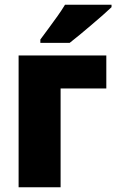

<svg xmlns="http://www.w3.org/2000/svg" viewBox="-20 -786 488 806"><path d="M426.3 -553.2V-414.6H234.4V0H58.1V-553.2ZM448.2 -766.1V-755.9Q434.6 -742.7 412.6 -723.4Q390.6 -704.1 365.7 -682.9Q340.8 -661.6 316.4 -641.4Q292 -621.1 272.5 -606H149.4V-620.1Q166 -642.6 184.8 -668Q203.6 -693.4 221.7 -718.8Q239.7 -744.1 252.9 -766.1Z"/></svg>

Font: Open Sans SemiCondensed ExtraBold
Style: Regular
Weight: 800
Width: 4
Designer: Monotype Design Team
Foundry: Monotype Imaging Inc.
Version: Version 3.000